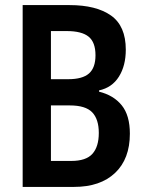

<svg xmlns="http://www.w3.org/2000/svg" viewBox="-20 -734 570 754"><path d="M69 0V-714H253Q358 -714 416 -673Q474 -632 474 -539Q474 -476 447 -433Q420 -390 369 -379V-374Q426 -360 458 -320.5Q490 -281 490 -209Q490 -110 432 -55Q374 0 271 0ZM248 -423Q304 -423 329.5 -445.5Q355 -468 355 -517Q355 -568 328 -590Q301 -612 242 -612H180V-423ZM260 -102Q318 -102 343 -130Q368 -158 368 -212Q368 -266 342 -293Q316 -320 254 -320H180V-102Z"/></svg>

Font: Noto Sans Mono Condensed SemiBold
Style: Regular
Weight: 600
Width: 3
Designer: Monotype Design Team
Foundry: Monotype Imaging Inc.
Version: Version 2.014